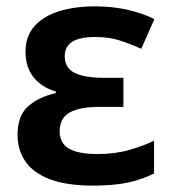

<svg xmlns="http://www.w3.org/2000/svg" viewBox="-20 -572 538 602"><path d="M367 -328V-237H296Q249 -237 220.5 -228.5Q192 -220 179.5 -203Q167 -186 167 -160Q167 -137 179 -121Q191 -105 217.5 -97Q244 -89 285 -89Q341 -89 386 -102Q431 -115 463 -131V-28Q441 -17 413 -8Q385 1 350 5.5Q315 10 272 10Q189 10 136.5 -10Q84 -30 59.5 -66Q35 -102 35 -149Q35 -209 68 -238.5Q101 -268 155 -280V-285Q111 -298 85.5 -329.5Q60 -361 60 -410Q60 -459 88.5 -490.5Q117 -522 166 -537Q215 -552 276 -552Q313 -552 345.5 -547.5Q378 -543 408 -534Q438 -525 464 -512L423 -419Q390 -434 356 -445Q322 -456 279 -456Q230 -456 206.5 -441Q183 -426 183 -396Q183 -359 214 -343.5Q245 -328 308 -328Z"/></svg>

Font: Noto Sans Display SemiBold
Style: Regular
Weight: 600
Designer: Monotype Design Team
Foundry: Monotype Imaging Inc.
Version: Version 2.003